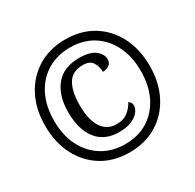

<svg xmlns="http://www.w3.org/2000/svg" viewBox="-158 -899 1102 1084"><g transform="rotate(-30 392.5 -357.5)"><path d="M392 10Q290 10 213.5 -37Q137 -84 94.5 -167Q52 -250 52 -358Q52 -466 94.5 -548.5Q137 -631 214 -678Q291 -725 393 -725Q495 -725 571.5 -678.5Q648 -632 690.5 -549Q733 -466 733 -357Q733 -249 690 -166Q647 -83 570.5 -36.5Q494 10 392 10ZM394 -43Q480 -43 543 -83Q606 -123 640.5 -193.5Q675 -264 675 -358Q675 -452 640 -522.5Q605 -593 542 -632.5Q479 -672 393 -672Q308 -672 244 -632.5Q180 -593 145 -522.5Q110 -452 110 -358Q110 -262 146 -191.5Q182 -121 246 -82Q310 -43 394 -43ZM398 -119Q303 -119 253 -183Q203 -247 203 -360Q203 -467 254.5 -531Q306 -595 408 -595Q479 -595 512.5 -568.5Q546 -542 546 -508Q546 -485 529 -472.5Q512 -460 487 -460Q487 -493 470 -521.5Q453 -550 407 -550Q338 -550 308.5 -500.5Q279 -451 279 -361Q279 -266 312.5 -215.5Q346 -165 408 -165Q453 -165 482 -188Q511 -211 525 -240Q544 -230 544 -209Q544 -189 528 -168Q512 -147 479.5 -133Q447 -119 398 -119Z"/></g></svg>

Font: Noto Serif SemiCondensed SemiBold
Style: Regular
Weight: 600
Width: 4
Designer: Monotype Design Team
Foundry: Monotype Imaging Inc.
Version: Version 2.013; ttfautohint (v1.8.4.7-5d5b)